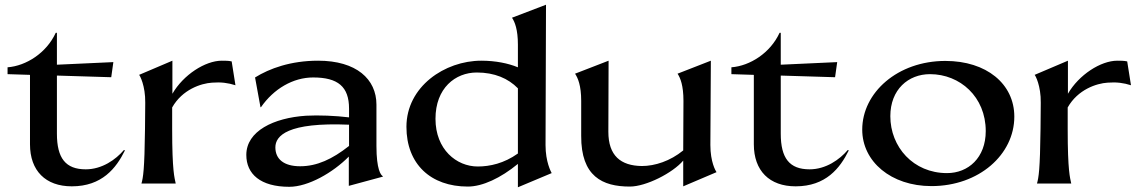

<svg xmlns="http://www.w3.org/2000/svg" viewBox="-20 -777 4838 813"><path d="M12 -492V-463L107 -460V-166C107 -54 173 12 284 12C412 12 472 -65 509 -140L505 -142C470 -101 412 -60 343 -60C258 -60 221 -107 221 -211V-457L451 -450L460 -514L221 -503V-638H216C177 -553 91 -498 12 -492Z M579 0H724C719 -25 709 -51 709 -231V-322C752 -398 831 -424 878 -427C916 -430 946 -426 977 -416L961 -517C947 -520 935 -520 919 -520C849 -520 756 -460 710 -380V-520L569 -460C572 -458 596 -414 595 -342L594 -231C592 -57 586 -25 579 0Z M1457 10 1601 -29V-31C1593 -35 1574 -58 1574 -159V-334C1574 -442 1489 -520 1327 -520C1211 -520 1121 -487 1060 -449L1083 -323H1085C1139 -401 1221 -449 1306 -449C1411 -449 1458 -410 1458 -317V-280C1401 -287 1329 -290 1276 -287C1139 -278 1023 -222 1023 -121C1023 -40 1083 14 1205 14C1285 14 1390 -46 1457 -114ZM1146 -153C1146 -202 1197 -260 1458 -249V-159C1387 -103 1322 -73 1251 -73C1181 -73 1146 -104 1146 -153Z M2290 -163 2292 -757 2148 -702C2160 -684 2173 -652 2173 -588V-492C2132 -509 2078 -520 2018 -520C1863 -520 1701 -410 1701 -240C1701 -82 1804 13 1961 13C2023 13 2100 -23 2173 -83V16L2316 -44C2313 -50 2290 -91 2290 -163ZM1824 -274C1824 -404 1908 -470 1999 -470C2074 -470 2132 -445 2173 -403V-127C2114 -85 2054 -72 2003 -72C1913 -72 1824 -144 1824 -274Z M2988 -163 2990 -520 2849 -465C2861 -447 2874 -415 2874 -350L2873 -140C2818 -95 2753 -74 2698 -74C2608 -75 2556 -118 2556 -219L2557 -520L2415 -465C2427 -447 2441 -415 2441 -350V-202C2440 -30 2531 13 2647 13C2716 13 2829 -45 2873 -97V12L3014 -48C3010 -54 2988 -91 2988 -163Z M3077 -492V-463L3172 -460V-166C3172 -54 3238 12 3349 12C3477 12 3537 -65 3574 -140L3570 -142C3535 -101 3477 -60 3408 -60C3323 -60 3286 -107 3286 -211V-457L3516 -450L3525 -514L3286 -503V-638H3281C3242 -553 3156 -498 3077 -492Z M3924 11C4126 11 4275 -123 4275 -283C4275 -422 4157 -519 3983 -519C3781 -519 3631 -385 3631 -228C3631 -93 3753 11 3924 11ZM3990 -44C3847 -44 3750 -155 3750 -285C3750 -398 3826 -463 3918 -463C4045 -463 4154 -367 4154 -222C4154 -109 4080 -44 3990 -44Z M4371 0H4516C4511 -25 4501 -51 4501 -231V-322C4544 -398 4623 -424 4670 -427C4708 -430 4738 -426 4769 -416L4753 -517C4739 -520 4727 -520 4711 -520C4641 -520 4548 -460 4502 -380V-520L4361 -460C4364 -458 4388 -414 4387 -342L4386 -231C4384 -57 4378 -25 4371 0Z"/></svg>

Font: Coconat Demi
Style: Regular
Weight: 400
Designer: Sara Lavazza
Foundry: Collletttivo
Version: Version 1.000;Glyphs 3.2 (3217)